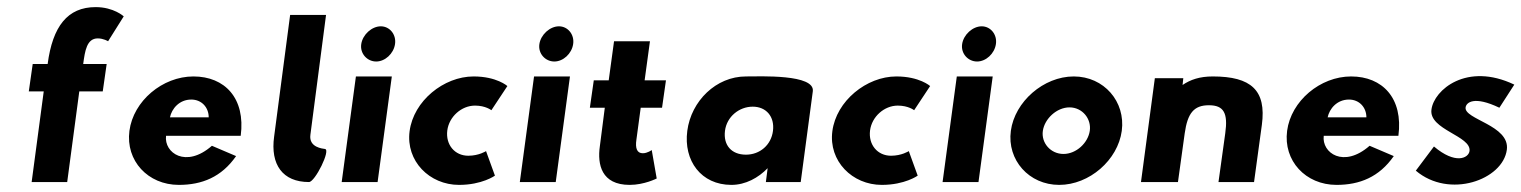

<svg xmlns="http://www.w3.org/2000/svg" viewBox="-20 -512 4279 540"><path d="M114 -332H72L61 -255H103L69 0H169L203 -255H269L280 -332H214C219 -369 224 -404 255 -404C271 -404 284 -396 284 -396L328 -466C328 -466 300 -492 249 -492C170 -492 128 -438 114 -332Z M458 -182C463 -206 484 -232 518 -232C547 -232 567 -210 567 -182ZM576 -102C503 -38 441 -82 447 -130H657C671 -236 612 -297 524 -297C437 -297 355 -228 344 -144C333 -60 396 8 483 8C548 8 603 -14 644 -73Z M849 0C866 0 911 -91 894 -93C888 -94 848 -97 853 -133L897 -470H796L751 -128C740 -49 775 0 849 0Z M996 -388C992 -361 1013 -339 1038 -339C1063 -339 1087 -361 1091 -388C1095 -415 1076 -438 1051 -438C1026 -438 1000 -415 996 -388ZM941 0H1042L1082 -297H981Z M1372 -18 1347 -87C1347 -87 1327 -74 1297 -74C1259 -74 1233 -105 1238 -145C1243 -184 1278 -215 1316 -215C1346 -215 1362 -202 1362 -202L1407 -270C1407 -270 1377 -297 1312 -297C1228 -297 1143 -228 1132 -143C1121 -59 1188 8 1271 8C1336 8 1372 -18 1372 -18Z M1497 -388C1493 -361 1514 -339 1539 -339C1564 -339 1588 -361 1592 -388C1596 -415 1577 -438 1552 -438C1527 -438 1501 -415 1497 -388ZM1442 0H1543L1583 -297H1482Z M1692 -286H1650L1639 -209H1681L1667 -100C1660 -50 1671 8 1751 8C1792 8 1827 -10 1827 -10L1813 -90C1813 -90 1801 -81 1788 -81C1772 -81 1766 -94 1770 -120L1782 -209H1842L1853 -286H1793L1808 -396H1707Z M2019 -144C2024 -184 2059 -212 2097 -212C2135 -212 2159 -184 2154 -144C2149 -104 2117 -77 2078 -77C2037 -77 2014 -104 2019 -144ZM2266 -255C2273 -304 2117 -297 2078 -297C1994 -297 1924 -228 1913 -144C1902 -60 1952 8 2037 8C2077 8 2113 -12 2139 -39L2134 0H2232Z M2561 -18 2536 -87C2536 -87 2516 -74 2486 -74C2448 -74 2422 -105 2427 -145C2432 -184 2467 -215 2505 -215C2535 -215 2551 -202 2551 -202L2596 -270C2596 -270 2566 -297 2501 -297C2417 -297 2332 -228 2321 -143C2310 -59 2377 8 2460 8C2525 8 2561 -18 2561 -18Z M2686 -388C2682 -361 2703 -339 2728 -339C2753 -339 2777 -361 2781 -388C2785 -415 2766 -438 2741 -438C2716 -438 2690 -415 2686 -388ZM2631 0H2732L2772 -297H2671Z M2913 -144C2918 -178 2952 -210 2988 -210C3024 -210 3050 -178 3045 -144C3040 -110 3007 -79 2971 -79C2935 -79 2908 -110 2913 -144ZM2823 -144C2812 -62 2874 8 2959 8C3044 8 3124 -62 3135 -144C3146 -226 3085 -297 3000 -297C2915 -297 2834 -226 2823 -144Z M3293 0 3312 -137C3320 -194 3338 -216 3380 -216C3422 -216 3434 -194 3426 -137L3407 0H3507L3529 -161C3542 -258 3499 -297 3391 -297C3354 -297 3328 -288 3306 -273L3308 -292H3228L3189 0Z M3714 -182C3719 -206 3740 -232 3774 -232C3803 -232 3823 -210 3823 -182ZM3832 -102C3759 -38 3697 -82 3703 -130H3913C3927 -236 3868 -297 3780 -297C3693 -297 3611 -228 3600 -144C3589 -60 3652 8 3739 8C3804 8 3859 -14 3900 -73Z M4013 -100 3962 -32C4056 48 4207 -6 4218 -91C4227 -160 4097 -176 4102 -210C4104 -224 4126 -243 4197 -209L4239 -274C4105 -338 4013 -259 4006 -204C3998 -147 4119 -130 4113 -87C4110 -67 4073 -49 4013 -100Z"/></svg>

Font: Hussar Tani
Style: Kurs
Weight: 700
Foundry: Cannot Into Space Fonts
Version: Version 0.92